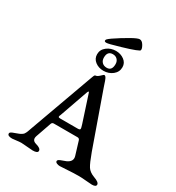

<svg xmlns="http://www.w3.org/2000/svg" viewBox="-213 -1041 1074 1172"><g transform="rotate(30 324.5 -455.5)"><path d="M286 -797Q266 -792 259 -792Q245 -792 245 -800Q245 -805 249 -810Q262 -824 320 -860Q378 -896 404 -907Q418 -913 425 -913Q441 -913 453 -894Q465 -875 465 -863Q465 -857 461 -854Q427 -835 286 -797ZM291 -707Q291 -686 303.5 -673.5Q316 -661 337 -661Q373 -661 373 -707Q373 -727 361 -739.5Q349 -752 329 -752Q291 -752 291 -707ZM336 -779Q369 -779 394 -760.5Q419 -742 419 -712Q419 -678 392 -656.5Q365 -635 328 -635Q294 -635 269.5 -654Q245 -673 245 -704Q245 -737 272.5 -758Q300 -779 336 -779ZM238 -272Q232 -260 233.5 -255.5Q235 -251 247 -251H369Q384 -251 386 -257Q388 -263 380 -287L319 -474Q315 -488 308 -471ZM523 -4Q485 -4 442.5 -1Q400 2 389 2Q378 2 367.5 -2.5Q357 -7 357 -15Q357 -22 364.5 -26.5Q372 -31 388.5 -36.5Q405 -42 411 -45Q450 -63 440 -98L411 -193Q407 -205 395 -205H228Q216 -205 212 -194L174 -85Q163 -52 196 -43Q233 -33 233 -15Q233 2 198 2Q188 2 157 -1Q126 -4 116 -4Q102 -4 80.5 -1Q59 2 53 2Q20 2 20 -15Q20 -22 28 -26.5Q36 -31 52.5 -36.5Q69 -42 75 -45Q80 -47 84 -49Q88 -51 91 -53Q94 -55 97 -57.5Q100 -60 101.5 -61Q103 -62 105 -66Q107 -70 108 -71Q109 -72 111.5 -77.5Q114 -83 114.5 -85Q115 -87 118 -94.5Q121 -102 122 -106L275 -529Q279 -540 283 -551Q287 -562 289 -567.5Q291 -573 293 -577.5Q295 -582 297.5 -584Q300 -586 303 -586Q314 -587 329 -601.5Q344 -616 346 -616Q351 -616 355 -612.5Q359 -609 362.5 -601.5Q366 -594 368.5 -587Q371 -580 375.5 -566Q380 -552 383 -544L515 -171Q539 -105 554 -81.5Q569 -58 604 -45Q644 -31 644 -14Q644 2 615 2Q605 2 573 -1Q541 -4 523 -4Z"/></g></svg>

Font: EB Garamond 08
Style: Regular
Weight: 400
Version: Version 0.016 ; ttfautohint (v1.5)